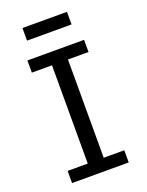

<svg xmlns="http://www.w3.org/2000/svg" viewBox="-163 -969 803 1049"><g transform="rotate(-20 238.0 -444.5)"><path d="M397.9 -712.9V-642.1H278.3V-70.8H397.9V0H68.4V-70.8H185.5V-642.1H68.4V-712.9ZM103.5 -888.7H362.3V-815.4H103.5Z"/></g></svg>

Font: Andika Eur
Style: Regular
Weight: 400
Designer: Victor Gaultney, Annie Olsen, Julie Remington, Don Collingsworth, Eric Hays, Becca Hirsbrunner
Foundry: SIL International
Version: Version 5.000